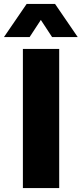

<svg xmlns="http://www.w3.org/2000/svg" viewBox="-38 -953 414 973"><path d="M78 0V-705H262V0ZM-18 -765 97 -933H241L356 -765H226L169 -852L112 -765Z"/></svg>

Font: Nunito Sans 7pt SemiCondensed Black
Style: Regular
Weight: 900
Width: 4
Designer: Vernon Adams
Foundry: Vernon Adams
Version: Version 3.101;gftools[0.9.27]